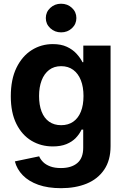

<svg xmlns="http://www.w3.org/2000/svg" viewBox="-20 -780 664 1015"><path d="M302.7 214.8Q233.4 214.8 182.6 196.8Q131.8 178.7 100.6 146.7Q69.3 114.7 58.6 73.2L187 46.4Q193.8 62.5 208 76.7Q222.2 90.8 245.4 99.6Q268.6 108.4 302.2 108.4Q357.4 108.4 388.7 82Q419.9 55.7 419.9 1V-94.7H411.1Q399.9 -70.8 380.4 -50.5Q360.8 -30.3 331.1 -18.1Q301.3 -5.9 259.3 -5.9Q196.8 -5.9 146.5 -35.9Q96.2 -65.9 66.7 -125Q37.1 -184.1 37.1 -271Q37.1 -360.4 67.1 -421.9Q97.2 -483.4 147.5 -515.1Q197.8 -546.9 259.3 -546.9Q302.7 -546.9 333.3 -532.7Q363.8 -518.6 384 -496.6Q404.3 -474.6 416 -451.2H420.4V-539.1H564.5V-7.8Q564.5 67.4 530.8 116.9Q497.1 166.5 438.2 190.7Q379.4 214.8 302.7 214.8ZM303.2 -118.2Q340.8 -118.2 367.2 -136.7Q393.6 -155.3 407.5 -189.7Q421.4 -224.1 421.4 -272.5Q421.4 -320.3 407.5 -355.7Q393.6 -391.1 367.2 -410.6Q340.8 -430.2 303.2 -430.2Q265.6 -430.2 239.5 -410.2Q213.4 -390.1 200 -354.7Q186.5 -319.3 186.5 -272.5Q186.5 -224.6 200 -189.9Q213.4 -155.3 239.7 -136.7Q266.1 -118.2 303.2 -118.2ZM303.2 -608.9Q269.5 -608.9 245.8 -630.9Q222.2 -652.8 222.2 -684.6Q222.2 -716.3 245.8 -738.3Q269.5 -760.3 302.7 -760.3Q336.9 -760.3 360.4 -738.3Q383.8 -716.3 383.8 -684.6Q383.8 -652.8 360.4 -630.9Q336.9 -608.9 303.2 -608.9Z"/></svg>

Font: Inter 18pt
Style: Bold
Weight: 700
Designer: Rasmus Andersson
Foundry: rsms
Version: Version 4.001;git-66647c0bb